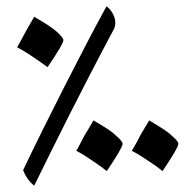

<svg xmlns="http://www.w3.org/2000/svg" viewBox="-20 -661 593 606"><path d="M88 -75Q65 -93 53 -124Q80 -181 113 -247.5Q146 -314 181.5 -384Q217 -454 251.5 -520Q286 -586 316 -641Q328 -633 336 -618Q344 -603 344 -589Q344 -580 341 -572Q301 -497 265.5 -428.5Q230 -360 198.5 -297.5Q167 -235 139.5 -179.5Q112 -124 88 -75ZM317 -121Q301 -134 284.5 -145Q268 -156 252.5 -166.5Q237 -177 221 -185Q228 -198 234.5 -210Q241 -222 247 -234Q254 -245 261 -257Q268 -269 275 -281Q301 -266 318.5 -254.5Q336 -243 346 -233Q367 -215 367 -207Q367 -195 317 -121ZM130 -449Q73 -491 34 -512Q42 -525 48 -537Q54 -549 61 -561Q67 -572 74 -584Q81 -596 88 -608Q114 -593 131.5 -581.5Q149 -570 159 -561Q180 -542 180 -534Q180 -522 130 -449ZM493 -121Q477 -134 460.5 -145Q444 -156 428 -166.5Q412 -177 396 -185Q404 -198 410.5 -210Q417 -222 423 -234Q429 -245 436.5 -257Q444 -269 451 -281Q476 -266 494 -254.5Q512 -243 522 -233Q543 -215 543 -207Q543 -195 493 -121Z"/></svg>

Font: Noto Naskh Arabic UI
Style: Regular
Weight: 400
Designer: Monotype Design Team, David Williams, Mohamad Dakak and Nizar Qandah
Foundry: Monotype Imaging Inc.
Version: Version 2.014